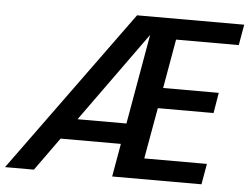

<svg xmlns="http://www.w3.org/2000/svg" viewBox="-90 -758 1066 821"><g transform="rotate(5 443.0 -348.0)"><path d="M528.8 -617.2 251 -231H460.9ZM910.2 -606.9H641.1L604 -396H842.8L828.1 -308.1H588.9L549.8 -88.9H818.8L803.2 0H419.9L444.8 -142.1H186L84 0H-40L465.8 -695.8H925.8Z"/></g></svg>

Font: SVN-Poppins Medium
Style: Italic
Weight: 500
Italic angle: -10°
Designer: Ninad Kale (Devanagari), Jonny Pinhorn (Latin)
Foundry: Indian Type Foundry
Version: Version 3.002 2017